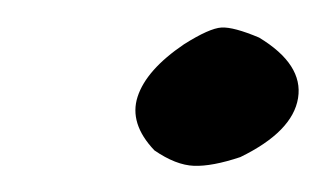

<svg xmlns="http://www.w3.org/2000/svg" viewBox="-20 -169 242 143"><path d="M159 -52Q138 -45 124.5 -45.5Q111 -46 95 -57Q76 -77 82.5 -97Q89 -117 117 -136Q136 -148 145 -148.5Q154 -149 173 -141Q206 -121 202 -96Q198 -71 159 -52Z"/></svg>

Font: Caveat SemiBold
Style: Regular
Weight: 600
Designer: Pablo Impallari
Foundry: Pablo Impallari
Version: Version 2.000